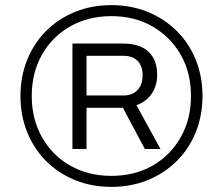

<svg xmlns="http://www.w3.org/2000/svg" viewBox="-20 -718 842 750"><path d="M415 12Q338 12 273 -14.5Q208 -41 160.5 -88.5Q113 -136 86.5 -201Q60 -266 60 -343Q60 -420 86.5 -485Q113 -550 160.5 -597.5Q208 -645 273 -671.5Q338 -698 415 -698Q492 -698 557 -671.5Q622 -645 670 -597.5Q718 -550 744.5 -485Q771 -420 771 -343Q771 -266 744.5 -201Q718 -136 670 -88.5Q622 -41 557 -14.5Q492 12 415 12ZM415 -31Q506 -31 576 -71Q646 -111 686 -182Q726 -253 726 -343Q726 -434 686 -504Q646 -574 576 -614.5Q506 -655 415 -655Q325 -655 254.5 -615Q184 -575 144 -504.5Q104 -434 104 -343Q104 -253 144 -182Q184 -111 254.5 -71Q325 -31 415 -31ZM263 -136V-548H459Q526 -548 560 -516Q594 -484 594 -426Q594 -384 573 -352.5Q552 -321 513 -307L607 -136H546L460 -297H318V-136ZM318 -345H462Q496 -345 516.5 -365.5Q537 -386 537 -425Q537 -460 517.5 -480Q498 -500 462 -500H318Z"/></svg>

Font: Archivo SemiExpanded Light
Style: Italic
Weight: 300
Width: 6
Italic angle: -10°
Designer: Hector Gatti
Foundry: Omnibus-Type
Version: Version 2.001